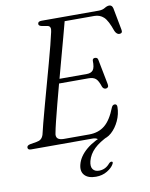

<svg xmlns="http://www.w3.org/2000/svg" viewBox="-99 -790 841 1076"><g transform="rotate(-10 321.5 -252.0)"><path d="M378 0H27Q8.5 0 8.5 -13.5Q8.5 -25.5 26.5 -29.5L64.5 -36Q80 -38.5 89.2 -46Q98.5 -53.5 104 -69.5Q108.5 -90.5 119.5 -132.2Q130.5 -174 145.2 -228Q160 -282 176.2 -340.8Q192.5 -399.5 207.8 -455.5Q223 -511.5 234.8 -557Q246.5 -602.5 252 -629Q260 -660.5 238.5 -665L205 -671Q188.5 -674.5 188.5 -685Q188.5 -700 210 -700H535.5Q557 -700 571.2 -709Q585.5 -718 597.5 -718Q614 -718 618.5 -698.5L642 -574.5Q647 -552.5 628.5 -551.5Q612.5 -550.5 602 -572.5Q580.5 -635 558.8 -655Q537 -675 506 -675H337Q327.5 -638.5 313.8 -588Q300 -537.5 284.2 -479.2Q268.5 -421 252.5 -362H409Q432 -362 443.5 -376Q455 -390 454 -430.5Q455.5 -443 468 -443Q483.5 -443 485.5 -428.5L513.5 -285Q515.5 -273.5 511 -268.5Q506.5 -263.5 499.5 -263Q486 -262.5 479.5 -276.5Q468 -312.5 454 -324.5Q440 -336.5 413.5 -336.5H245.5Q229.5 -277 215.5 -223.5Q201.5 -170 191.5 -129.2Q181.5 -88.5 178 -68.5Q167 -26 218.5 -26H362.5Q415 -26 451 -55Q487 -84 514 -153.5Q520 -167 531.5 -167Q545 -167 545 -150.5Q544.5 -109.5 527 -72Q509.5 -34.5 482.5 -10.5Q455.5 13.5 426 13.5Q414 13.5 403.8 6.8Q393.5 0 378 0ZM461.5 -15 466.5 1Q413.5 25.5 383.2 54.8Q353 84 343 122Q335.5 152.5 346.8 168Q358 183.5 382 183.5Q419 183.5 444 153Q452.5 144.5 459.5 146Q469 147.5 462 160Q451.5 180 423.5 197Q395.5 214 359 214Q314.5 214 294.2 191.2Q274 168.5 284.5 130Q296 86 339.8 49Q383.5 12 461.5 -15Z"/></g></svg>

Font: Fraunces 9pt Light
Style: Italic
Weight: 300
Italic angle: -16°
Version: Version 1.000;[0bf87f6ff]